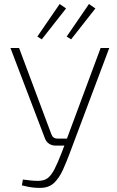

<svg xmlns="http://www.w3.org/2000/svg" viewBox="-20 -929 584 956"><path d="M524 -690 326 -163Q311 -123 294 -85Q277 -47 253 -22Q229 3 192 6Q178 7 159.5 6Q141 5 122.5 1.5Q104 -2 89 -6L94 -35Q142 -28 171.5 -28.5Q201 -29 218.5 -43Q236 -57 251 -86Q266 -115 286 -166L305 -216L310 -230L481 -690ZM75 -690 236 -260Q244 -239 265 -239H322L317 -204H257Q238 -204 223.5 -214Q209 -224 203 -242L32 -690ZM277 -909 309 -887 188 -733 166 -747ZM423 -909 455 -887 334 -733 312 -747Z"/></svg>

Font: Exo 2 ExtraLight
Style: Regular
Weight: 250
Designer: Natanael Gama
Foundry: Natanael Gama
Version: Version 2.010